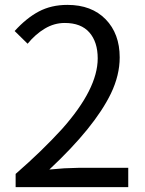

<svg xmlns="http://www.w3.org/2000/svg" viewBox="-20 -766 595 786"><path d="M234 -238Q380 -402 380 -527Q380 -594 346 -633Q312 -672 245 -672Q202 -672 163.5 -649Q125 -626 93 -587L40 -639Q88 -692 139 -719Q190 -746 256 -746Q355 -746 412.5 -687Q470 -628 470 -531Q470 -458 434 -383Q367 -245 182 -72Q201 -73 243 -77Q285 -79 302 -79H505V0H44V-54Q153 -149 234 -238Z"/></svg>

Font: Merged Yaku Han JP
Style: Regular
Weight: 400
Designer: Ryoko NISHIZUKA 西塚涼子 (kana, bopomofo & ideographs); Paul D. Hunt (Latin, Greek & Cyrillic); Sandoll Communications 산돌커뮤니
Foundry: Adobe
Version: Version 2.004